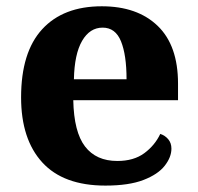

<svg xmlns="http://www.w3.org/2000/svg" viewBox="-20 -569 617 599"><path d="M308.8 10Q178 10 111.9 -62.3Q45.8 -134.6 45.8 -265.2Q45.8 -406.2 111.6 -477.8Q177.4 -549.4 297.6 -549.4Q408.4 -549.4 471.9 -488.3Q535.4 -427.2 535.4 -308.2V-256.4H208.6Q210.6 -157.2 245.3 -112Q280 -66.8 346 -66.8Q397.4 -66.8 430.3 -91.2Q463.2 -115.6 480 -151.2Q494.6 -146.6 504.7 -134.8Q514.8 -123 514.8 -105.4Q514.8 -78.6 493.8 -51.8Q472.8 -25 427.5 -7.5Q382.2 10 308.8 10ZM374.8 -321.8Q374.8 -397.4 357.5 -440.1Q340.2 -482.8 300.2 -482.8Q260.2 -482.8 236.2 -441.6Q212.2 -400.4 210.6 -321.8Z"/></svg>

Font: Noto Serif Hentaigana ExtraLight
Style: Regular
Weight: 200
Designer: Kazuhiro Yamada
Foundry: nipponia
Version: Version 1.000